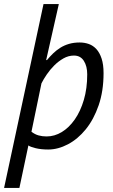

<svg xmlns="http://www.w3.org/2000/svg" viewBox="-25 -720 553 940"><path d="M188 -700H263L201 -426H205Q219 -443 235 -458.5Q251 -474 270 -486Q289 -498 312.5 -505Q336 -512 365 -512Q389 -512 410 -504.5Q431 -497 447 -479.5Q463 -462 472.5 -433Q482 -404 482 -362Q482 -274 458 -204.5Q434 -135 395 -87Q356 -39 307.5 -13.5Q259 12 211 12Q176 12 149.5 5.5Q123 -1 114 -8L70 200H-5ZM337 -448Q310 -448 285.5 -434Q261 -420 240.5 -399.5Q220 -379 204 -355.5Q188 -332 178 -312L129 -75Q146 -62 164 -57Q182 -52 203 -52Q242 -52 277.5 -73.5Q313 -95 341 -135Q369 -175 385.5 -231Q402 -287 402 -356Q402 -396 385.5 -422Q369 -448 337 -448Z"/></svg>

Font: PT Sans
Style: Italic
Weight: 400
Italic angle: -12°
Designer: A.Korolkova, O.Umpeleva, V.Yefimov
Foundry: ParaType Ltd
Version: Version 2.003W OFL